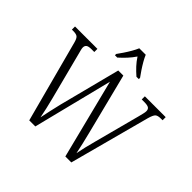

<svg xmlns="http://www.w3.org/2000/svg" viewBox="-218 -1160 1388 1388"><g transform="rotate(45 476.0 -465.5)"><path d="M91 -631Q82 -664 69 -673Q56 -682 26 -682H13V-714H242V-682H215Q183 -682 171.5 -673Q160 -664 160 -646Q160 -637 163.5 -623.5Q167 -610 172 -591L265 -231Q277 -185 285 -149Q293 -113 301 -73Q309 -113 318 -153.5Q327 -194 338 -240L459 -710H511L629 -243Q641 -194 651 -152.5Q661 -111 668 -74Q681 -142 706 -234L798 -582Q803 -602 807 -618.5Q811 -635 811 -645Q811 -665 798.5 -673.5Q786 -682 753 -682H727V-714H940V-682H922Q892 -682 879 -671Q866 -660 854 -617L689 0H628L474 -610L321 0H259ZM364 -784Q378 -803 395.5 -829Q413 -855 428.5 -882Q444 -909 453 -931H519Q528 -909 543.5 -882Q559 -855 576.5 -829Q594 -803 608 -784V-771H584Q554 -797 530 -823Q506 -849 486 -880Q465 -849 441 -823Q417 -797 388 -771H364Z"/></g></svg>

Font: Noto Serif Ethiopic SemiCondensed Light
Style: Regular
Weight: 300
Width: 4
Designer: Monotype Design Team
Foundry: Monotype Imaging Inc.
Version: Version 2.102; ttfautohint (v1.8.4.7-5d5b)